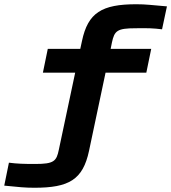

<svg xmlns="http://www.w3.org/2000/svg" viewBox="-23 -730 806 904"><path d="M616 -597C673 -598 699 -597 740 -592L763 -700C690 -706 665 -710 619 -710C456 -710 391 -670 363 -537L355 -500H202L179 -388H331L254 -25C243 29 231 42 143 42C86 42 59 41 19 36L-3 144C68 151 94 154 139 154C302 154 367 116 396 -19L474 -388H666L689 -500H498L504 -530C516 -585 528 -597 616 -597Z"/></svg>

Font: LT Wave Bold
Style: Italic
Weight: 700
Designer: Daniel Lyons
Version: Version 2.5 (Glyphs App)